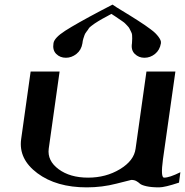

<svg xmlns="http://www.w3.org/2000/svg" viewBox="-20 -809 799 829"><path d="M737.3 -500 683.6 -121.1Q672.9 -42 688.5 -42Q711.9 -42 758.8 -65.4L752.9 -20.5Q691.4 0 667 0Q633.8 0 612.3 -4.9Q590.8 -9.8 584 -16.1Q577.1 -22.5 568.4 -27.3Q559.6 -32.2 546.9 -32.2Q544.9 -32.2 482.9 -16.1Q420.9 0 354.5 0Q223.6 0 141.6 -61Q59.6 -122.1 71.3 -208L112.3 -500H237.3L190.4 -167Q183.6 -115.2 232.9 -78.6Q282.2 -42 360.4 -42Q437.5 -42 498 -78.6Q558.6 -115.2 565.4 -167L612.3 -500ZM460.9 -749Q458 -747.1 441.4 -738.3Q424.8 -729.5 421.4 -727.5Q418 -725.6 404.8 -717.8Q391.6 -710 388.7 -707.5Q385.7 -705.1 375.5 -697.8Q365.2 -690.4 362.8 -685.5Q360.4 -680.7 354 -672.9Q347.7 -665 345.2 -658.2Q342.8 -651.4 339.8 -642.1Q336.9 -632.8 335.9 -622.1Q331.1 -592.8 310.1 -576.2Q289.1 -559.6 264.6 -559.6Q239.3 -559.6 222.7 -576.2Q206.1 -592.8 210.9 -622.1Q213.9 -645.5 261.7 -676.3Q309.6 -707 413.1 -761.7Q447.3 -779.3 465.8 -789.1Q481.4 -778.3 504.9 -764.2Q528.3 -750 542.5 -741.2Q556.6 -732.4 575.7 -720.2Q594.7 -708 606 -700.2Q617.2 -692.4 630.4 -682.6Q643.6 -672.9 650.9 -665.5Q658.2 -658.2 664.1 -650.4Q669.9 -642.6 672.9 -635.7Q675.8 -628.9 674.8 -622.1Q669.9 -592.8 649.4 -576.2Q628.9 -559.6 603.5 -559.6Q579.1 -559.6 562 -576.2Q544.9 -592.8 549.8 -622.1Q550.8 -632.8 550.8 -642.1Q550.8 -651.4 550.3 -658.2Q549.8 -665 545.4 -672.9Q541 -680.7 539.1 -685.5Q537.1 -690.4 529.8 -697.8Q522.5 -705.1 520 -708Q517.6 -710.9 506.8 -718.3Q496.1 -725.6 493.2 -727.5Q490.2 -729.5 477.5 -738.3Q464.8 -747.1 460.9 -749Z"/></svg>

Font: okolaks
Style: BoldItalic
Weight: 600
Width: 8
Italic angle: -8°
Version: Version 000.6.0